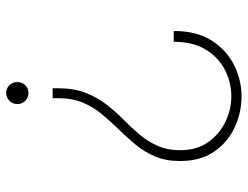

<svg xmlns="http://www.w3.org/2000/svg" viewBox="-110 -680 800 620"><g transform="rotate(90 290.0 -370.0)"><path d="M297 -140H265V-158Q265 -208 279.5 -245.5Q294 -283 316.5 -312.5Q339 -342 365 -367.5Q391 -393 413.5 -419.5Q436 -446 450.5 -478Q465 -510 465 -552Q465 -605 439.5 -641.5Q414 -678 374 -697.5Q334 -717 291 -717Q246 -717 206 -696.5Q166 -676 140.5 -635Q115 -594 115 -531H80Q80 -605 111 -653.5Q142 -702 190.5 -726Q239 -750 291 -750Q344 -750 392 -727.5Q440 -705 470 -661Q500 -617 500 -552Q500 -506 485.5 -471.5Q471 -437 447.5 -408.5Q424 -380 398.5 -354Q373 -328 349.5 -300Q326 -272 311.5 -237.5Q297 -203 297 -158ZM280 10Q265 10 255 -0.5Q245 -11 245 -26Q245 -41 255 -51.5Q265 -62 280 -62Q295 -62 305.5 -51.5Q316 -41 316 -26Q316 -11 305.5 -0.5Q295 10 280 10Z"/></g></svg>

Font: Be Vietnam Pro Variable Thin
Style: Regular
Weight: 100
Designer: Lam Bao, Tony Le, Vietanh Nguyen
Foundry: Yellow Type Foundry
Version: Version 1.002